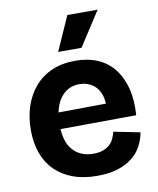

<svg xmlns="http://www.w3.org/2000/svg" viewBox="-86 -825 747 906"><g transform="rotate(-10 287.5 -372.0)"><path d="M307 14Q241 14 191 -4.5Q141 -23 106 -57.5Q71 -92 53 -141.5Q35 -191 35 -253Q35 -315 52.5 -367Q70 -419 103.5 -458Q137 -497 186 -518Q235 -539 297 -539Q358 -539 404.5 -519Q451 -499 482 -460Q513 -421 527.5 -365Q542 -309 537 -236L128 -233V-312L451 -315L404 -274Q410 -327 397 -360.5Q384 -394 357.5 -410.5Q331 -427 298 -427Q260 -427 232 -406.5Q204 -386 188.5 -348Q173 -310 173 -256Q173 -172 209.5 -132Q246 -92 307 -92Q335 -92 354.5 -99.5Q374 -107 386.5 -119Q399 -131 406 -146.5Q413 -162 417 -178L543 -153Q536 -116 519 -85.5Q502 -55 473 -33Q444 -11 403.5 1.5Q363 14 307 14ZM338 -594H226L299 -758H444Z"/></g></svg>

Font: Bricolage Grotesque 24pt
Style: Bold
Weight: 700
Designer: Mathieu Triay
Foundry: Atelier Triay
Version: Version 1.001;gftools[0.9.33.dev8+g029e19f]